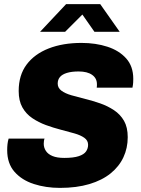

<svg xmlns="http://www.w3.org/2000/svg" viewBox="-20 -905 686 935"><path d="M272 10Q203 10 144.5 -9Q86 -28 50.5 -68.5Q15 -109 15 -174Q15 -189 16.5 -203Q18 -217 22 -230H197Q195 -226 194 -218.5Q193 -211 193 -205Q193 -186 203.5 -170Q214 -154 236 -145Q258 -136 293 -136Q338 -136 363.5 -144.5Q389 -153 399 -167.5Q409 -182 409 -200Q409 -221 390.5 -234Q372 -247 342 -255.5Q312 -264 275.5 -273.5Q239 -283 203.5 -296Q168 -309 137.5 -329.5Q107 -350 89 -382Q71 -414 71 -462Q71 -539 109.5 -590.5Q148 -642 217 -669Q286 -696 377 -696Q446 -696 503 -677.5Q560 -659 594.5 -620.5Q629 -582 629 -521Q629 -513 628.5 -503Q628 -493 625 -478H451Q452 -484 452 -487.5Q452 -491 452 -495Q452 -524 428.5 -540.5Q405 -557 363 -557Q329 -557 306 -550Q283 -543 272 -530Q261 -517 261 -498Q261 -477 279 -463.5Q297 -450 328 -441Q359 -432 395.5 -423Q432 -414 468 -401.5Q504 -389 535 -368.5Q566 -348 584 -316.5Q602 -285 602 -237Q602 -184 581 -139Q560 -94 518.5 -60.5Q477 -27 415 -8.5Q353 10 272 10ZM175 -750 302 -885H468L563 -750H440L368 -853H400L297 -750Z"/></svg>

Font: Chivo Medium ExtraBold
Style: Italic
Weight: 800
Italic angle: -8.05°
Version: Version 2.002